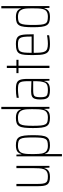

<svg xmlns="http://www.w3.org/2000/svg" viewBox="974 -1758 976 2965"><g transform="rotate(-90 1462.5 -275.0)"><path d="M213 8Q167 8 138.5 -2.5Q110 -13 95 -36Q80 -59 75 -97Q70 -135 70 -190V-510H105V-195Q105 -140 109.5 -106Q114 -72 126.5 -54Q139 -36 162 -30Q185 -24 221 -24Q269 -24 295.5 -41Q322 -58 333 -88.5Q344 -119 346.5 -159.5Q349 -200 349 -246V-510H384V0H357L353 -78H349Q342 -52 326.5 -32.5Q311 -13 284 -2.5Q257 8 213 8Z M531 193V-510H558L562 -432H566Q576 -467 594 -485.5Q612 -504 639 -511Q666 -518 701 -518Q750 -518 780.5 -506.5Q811 -495 828 -466.5Q845 -438 851.5 -386.5Q858 -335 858 -255Q858 -175 852 -123.5Q846 -72 829 -43.5Q812 -15 781.5 -3.5Q751 8 701 8Q665 8 638.5 0Q612 -8 595 -25Q578 -42 570 -69H566V193ZM694 -24Q736 -24 761.5 -32Q787 -40 800.5 -63.5Q814 -87 818.5 -133Q823 -179 823 -255Q823 -332 818.5 -378Q814 -424 800.5 -447Q787 -470 761.5 -478Q736 -486 694 -486Q645 -486 616 -466.5Q587 -447 577 -404Q570 -375 568 -341.5Q566 -308 566 -255Q566 -205 568.5 -170Q571 -135 575 -115Q586 -67 615 -45.5Q644 -24 694 -24Z M1125 8Q1077 8 1046 -3.5Q1015 -15 998 -43.5Q981 -72 974.5 -123.5Q968 -175 968 -255Q968 -335 974 -386.5Q980 -438 997 -466.5Q1014 -495 1045 -506.5Q1076 -518 1125 -518Q1162 -518 1188 -510Q1214 -502 1231 -485.5Q1248 -469 1256 -441H1260V-743H1295V0H1267L1264 -78H1260Q1251 -44 1232.5 -25Q1214 -6 1187.5 1Q1161 8 1125 8ZM1132 -24Q1181 -24 1209.5 -42.5Q1238 -61 1248 -100Q1256 -133 1258 -169.5Q1260 -206 1260 -269Q1260 -312 1258 -345Q1256 -378 1250 -400Q1238 -446 1209 -466Q1180 -486 1128 -486Q1088 -486 1063.5 -478Q1039 -470 1026 -446.5Q1013 -423 1008 -377Q1003 -331 1003 -255Q1003 -179 1007.5 -133Q1012 -87 1025 -63.5Q1038 -40 1064 -32Q1090 -24 1132 -24Z M1553 8Q1504 8 1472 -3Q1440 -14 1424.5 -45.5Q1409 -77 1409 -138Q1409 -194 1420 -225.5Q1431 -257 1458 -270Q1485 -283 1534 -283Q1547 -283 1566.5 -282.5Q1586 -282 1609 -281Q1632 -280 1653.5 -279.5Q1675 -279 1692 -278V-324Q1692 -380 1687 -412.5Q1682 -445 1668 -461Q1654 -477 1628.5 -481.5Q1603 -486 1561 -486Q1544 -486 1520.5 -484Q1497 -482 1474.5 -479.5Q1452 -477 1435 -473V-506Q1466 -512 1500 -515Q1534 -518 1571 -518Q1610 -518 1637 -513Q1664 -508 1681.5 -496Q1699 -484 1709 -462.5Q1719 -441 1723 -408.5Q1727 -376 1727 -330V0H1700L1696 -78H1692Q1684 -43 1664 -24Q1644 -5 1616 1.5Q1588 8 1553 8ZM1553 -24Q1586 -24 1610 -28.5Q1634 -33 1650.5 -46Q1667 -59 1675 -84Q1684 -113 1688 -142Q1692 -171 1692 -210V-251H1542Q1503 -251 1481.5 -243Q1460 -235 1452 -211Q1444 -187 1444 -138Q1444 -92 1452.5 -67.5Q1461 -43 1485 -33.5Q1509 -24 1553 -24Z M1895 0V-478H1816V-510H1895V-658H1930V-510H2022V-478H1930V0Z M2265 8Q2220 8 2189.5 0.5Q2159 -7 2140.5 -25Q2122 -43 2112 -73Q2102 -103 2098.5 -147.5Q2095 -192 2095 -254Q2095 -329 2099 -380Q2103 -431 2118.5 -461.5Q2134 -492 2169 -505Q2204 -518 2265 -518Q2308 -518 2335.5 -510.5Q2363 -503 2379.5 -485.5Q2396 -468 2403.5 -438Q2411 -408 2413.5 -363Q2416 -318 2416 -256V-243H2130Q2130 -178 2134 -135.5Q2138 -93 2151.5 -68.5Q2165 -44 2193 -34Q2221 -24 2269 -24Q2290 -24 2314 -26Q2338 -28 2361 -31Q2384 -34 2401 -38V-5Q2386 -2 2363 1Q2340 4 2314.5 6Q2289 8 2265 8ZM2381 -256V-296Q2381 -360 2375.5 -398Q2370 -436 2356.5 -455Q2343 -474 2320 -480Q2297 -486 2262 -486Q2217 -486 2190.5 -478.5Q2164 -471 2151 -449Q2138 -427 2134 -385.5Q2130 -344 2130 -275H2399Z M2682 8Q2634 8 2603 -3.5Q2572 -15 2555 -43.5Q2538 -72 2531.5 -123.5Q2525 -175 2525 -255Q2525 -335 2531 -386.5Q2537 -438 2554 -466.5Q2571 -495 2602 -506.5Q2633 -518 2682 -518Q2719 -518 2745 -510Q2771 -502 2788 -485.5Q2805 -469 2813 -441H2817V-743H2852V0H2824L2821 -78H2817Q2808 -44 2789.5 -25Q2771 -6 2744.5 1Q2718 8 2682 8ZM2689 -24Q2738 -24 2766.5 -42.5Q2795 -61 2805 -100Q2813 -133 2815 -169.5Q2817 -206 2817 -269Q2817 -312 2815 -345Q2813 -378 2807 -400Q2795 -446 2766 -466Q2737 -486 2685 -486Q2645 -486 2620.5 -478Q2596 -470 2583 -446.5Q2570 -423 2565 -377Q2560 -331 2560 -255Q2560 -179 2564.5 -133Q2569 -87 2582 -63.5Q2595 -40 2621 -32Q2647 -24 2689 -24Z"/></g></svg>

Font: Saira Thin Condensed
Style: Regular
Weight: 100
Width: 3
Version: Version 1.101